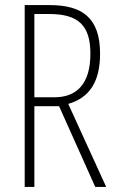

<svg xmlns="http://www.w3.org/2000/svg" viewBox="-20 -827 456 754"><path d="M175 -807H77V-93H115V-410H212L354 -93H397L248 -419C332 -443 373 -507 373 -616C373 -757 303 -807 175 -807ZM173 -772C289 -772 335 -726 335 -616C335 -495 279 -445 194 -445H115V-772Z"/></svg>

Font: Noto Sans Kannada UI ExtraCondensed ExtraLight
Style: Regular
Weight: 200
Width: 2
Designer: Jelle Bosma - Monotype Design Team
Foundry: Monotype Imaging Inc.
Version: Version 2.005